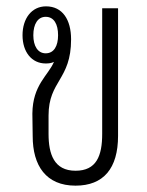

<svg xmlns="http://www.w3.org/2000/svg" viewBox="-20 -576 462 605"><path d="M218 9C306 9 352 -45 352 -148V-550H302V-154C302 -85 284 -38 218 -38C150 -38 133 -91 133 -154V-212C133 -322 204 -324 204 -452C204 -514 177 -556 125 -556C80 -556 51 -518 51 -465C51 -412 80 -376 124 -376C134 -376 142 -377 150 -381C132 -338 83 -309 82 -218L83 -147C83 -54 125 9 218 9ZM124 -408C99 -408 85 -431 85 -465C85 -500 99 -523 124 -523C150 -523 163 -500 163 -465C163 -431 150 -408 124 -408Z"/></svg>

Font: Noto Sans Thai Looped ExtraCondensed Light
Style: Regular
Weight: 300
Width: 2
Designer: Sasikarn Vongin, Ben Mitchell
Foundry: The Fontpad Ltd
Version: Version 1.001